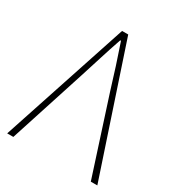

<svg xmlns="http://www.w3.org/2000/svg" viewBox="-160 -764 802 867"><g transform="rotate(30 241.0 -330.0)"><path d="M6 0 224 -660H256L476 0H442L314 -396Q295 -458 279 -508Q263 -558 242 -619H238Q217 -558 201.5 -508Q186 -458 166 -396L38 0Z"/></g></svg>

Font: Source Sans Variable
Style: Regular
Weight: 200
Designer: Paul D. Hunt
Foundry: Adobe Systems Incorporated
Version: Version 3.006;hotconv 1.0.111;makeotfexe 2.5.65597